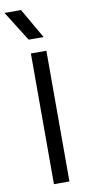

<svg xmlns="http://www.w3.org/2000/svg" viewBox="-124 -946 450 984"><g transform="rotate(-10 101.0 -454.0)"><path d="M73.2 0V-680.2H153.8V0ZM-23.9 -908.2H62L151.9 -752H74.2Z"/></g></svg>

Font: TASA Orbiter Deck
Style: Regular
Weight: 400
Designer: Weizhong Zhang
Version: Version 1.000;Glyphs 3.1.2 (3151)